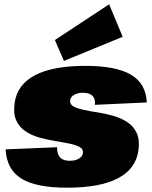

<svg xmlns="http://www.w3.org/2000/svg" viewBox="-20 -859 707 892"><path d="M292 13Q147 13 79 -29.5Q11 -72 6 -165L245 -175Q245 -142 259.5 -127Q274 -112 304 -112Q330 -112 346.5 -122Q363 -132 365 -147Q368 -166 350 -176Q332 -186 302 -192Q272 -198 235.5 -204Q199 -210 163 -220Q127 -230 98.5 -249Q70 -268 55.5 -299.5Q41 -331 48 -381Q60 -466 142.5 -509.5Q225 -553 377 -553Q519 -553 588.5 -512Q658 -471 662 -383L421 -372Q424 -399 410 -413.5Q396 -428 365 -428Q341 -428 324.5 -418.5Q308 -409 306 -393Q304 -374 321.5 -364.5Q339 -355 369 -348.5Q399 -342 435.5 -336.5Q472 -331 508 -320.5Q544 -310 572.5 -291Q601 -272 615.5 -240Q630 -208 623 -160Q611 -74 527.5 -30.5Q444 13 292 13ZM550 -688 277 -576 235 -673 487 -839Z"/></svg>

Font: Pathway Extreme SemiCondensed Black
Style: Italic
Weight: 900
Width: 4
Italic angle: -8°
Version: Version 1.001;gftools[0.9.26]